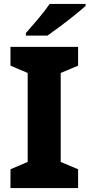

<svg xmlns="http://www.w3.org/2000/svg" viewBox="-20 -951 453 971"><path d="M375 0H33V-95L120 -132V-582L33 -619V-714H375V-619L287 -582V-132L375 -95ZM413 -931H231Q208 -897 172 -854.5Q136 -812 111 -784V-771H220Q246 -789 283.5 -817Q321 -845 357 -874Q393 -903 413 -921Z"/></svg>

Font: Noto Sans UI Extra
Style: Regular
Weight: 800
Designer: Monotype Design Team
Foundry: Monotype Imaging Inc.
Version: Version 1.901